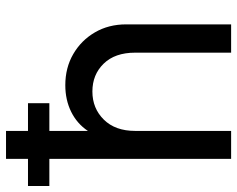

<svg xmlns="http://www.w3.org/2000/svg" viewBox="-113 -693 788 638"><g transform="rotate(-90 281.0 -374.0)"><path d="M72 0H165V-319Q165 -385 202.5 -423Q240 -461 296 -461Q352 -461 388.5 -423.5Q425 -386 425 -319V0H519V-349Q519 -407 492.5 -452.5Q466 -498 420.5 -524.5Q375 -551 317 -551Q268 -551 228.5 -531.5Q189 -512 165 -476V-604H257V-675H165V-748H72V-675H-18V-604H72Z"/></g></svg>

Font: Plus Jakarta Sans Medium
Style: Regular
Weight: 500
Designer: Gumpita Rahayu
Foundry: Tokotype
Version: Version 2.004; ttfautohint (v1.8.3)